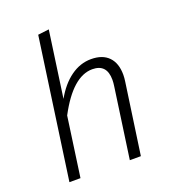

<svg xmlns="http://www.w3.org/2000/svg" viewBox="-135 -845 849 947"><g transform="rotate(-20 289.0 -371.5)"><path d="M498 -407Q498 -391 495 -371L442 0H384L436 -367Q439 -387 439 -402Q439 -485 363 -485Q260 -485 169 -313L125 0H67L171 -736L229 -743L180 -396Q217 -462 267 -498Q317 -534 374 -534Q434 -534 466 -501Q498 -468 498 -407Z"/></g></svg>

Font: FiraGO Light
Style: Italic
Weight: 300
Italic angle: -8°
Designer: bBox Type GmbH
Foundry: bBox Type GmbH
Version: Version 1.001